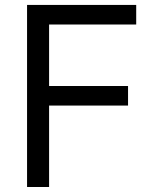

<svg xmlns="http://www.w3.org/2000/svg" viewBox="-20 -747 627 767"><path d="M88.1 0H176.1V-325.3H491.5V-403.4H176.1V-649.1H524.1V-727.3H88.1Z"/></svg>

Font: Magic Ui Pro
Style: Regular
Weight: 400
Designer: Stefan Endress, Andreas Faust
Version: Version 1.000;FEAKit 1.0